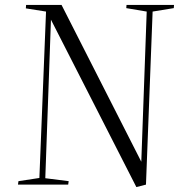

<svg xmlns="http://www.w3.org/2000/svg" viewBox="-20 -750 739 780"><path d="M554 -93 576 -703 493 -717 494 -730H687L686 -717L600 -703L573 0L534 10L187 -670L164 -26L259 -14L257 0H53L55 -14L140 -27L167 -703L85 -716L86 -730H230Z"/></svg>

Font: Literata 72pt Light
Style: Italic
Weight: 300
Italic angle: -2°
Designer: Latin by Veronika Burian and Jose Scaglione. Greek by Irene Vlachou. Cyrillic by Vera Evstafieva
Foundry: TypeTogether
Version: Version 3.002